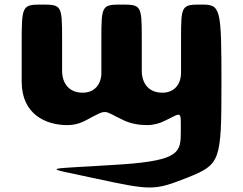

<svg xmlns="http://www.w3.org/2000/svg" viewBox="-20 -548 1064 841"><path d="M515 172C156 196 152 180 399 234C645 287 656 287 801 230C945 172 950 160 950 -179C950 -518 947 -528 861 -528C775 -528 773 -524 773 -378V-228C773 -187 750 -142 691 -142C628 -142 601 -187 601 -238V-383C601 -524 598 -528 512 -528C426 -528 424 -524 424 -375V-222C422 -183 398 -142 342 -142C279 -142 252 -187 252 -238V-383C252 -524 249 -528 163 -528C77 -528 75 -523 75 -359V-190C75 -47 181 0 275 0C303 0 332 -7 360 -23C455 -73 428 -65 522 -21C554 -6 590 0 624 0C652 0 679 -7 704 -20C777 -55 772 -66 772 26C772 118 769 154 515 172Z"/></svg>

Font: Hussar Print
Style: Bold
Weight: 700
Foundry: Cannot Into Space Fonts
Version: Version 2.00